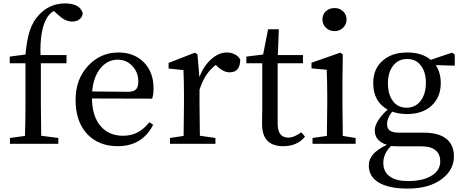

<svg xmlns="http://www.w3.org/2000/svg" viewBox="-20 -841 2705 1123"><path d="M38 0V-34L126 -46Q129 -139 129 -230V-471H37V-510L129 -522Q137 -610 155 -663.5Q173 -717 208 -754Q270 -821 360 -821Q448 -821 464 -763Q462 -742 445.5 -728.5Q429 -715 402 -715Q362 -715 324 -751L294 -777Q269 -761 254 -736Q212 -664 217 -519H369V-471H219V-230Q219 -169 221 -47L321 -34V0Z M669 14Q557 14 490 -57Q422 -130 422 -256Q422 -379 497 -458Q569 -534 673 -534Q763 -534 820 -478Q878 -420 878 -325Q878 -288 870 -264L518 -265Q519 -159 570 -102Q617 -47 700 -47Q751 -47 789 -69Q822 -87 854 -126L876 -111Q811 14 669 14ZM730 -304Q764 -304 778 -321Q789 -335 789 -365Q789 -417 755 -454Q720 -492 668 -492Q613 -492 573 -448Q527 -397 519 -306Z M974 0V-34L1054 -46Q1056 -156 1056 -230V-287Q1056 -365 1053 -431L966 -440V-473L1120 -533L1135 -523L1146 -391Q1173 -458 1217 -496Q1260 -534 1306 -534Q1332 -534 1353.5 -523Q1375 -512 1385 -493Q1385 -418 1323 -418Q1289 -418 1255 -449L1242 -461Q1178 -414 1147 -316V-230Q1147 -159 1149 -47L1240 -34V0Z M1637 14Q1513 14 1513 -114Q1513 -126 1513 -149Q1514 -182 1514 -205V-471H1421V-510L1519 -522L1548 -670H1611L1605 -519H1752V-471H1604V-118Q1604 -36 1667 -36Q1699 -36 1742 -67L1764 -42Q1719 14 1637 14Z M1808 0V-34L1892 -46Q1894 -158 1894 -230V-288Q1894 -361 1891 -433L1802 -441V-474L1970 -533L1985 -523L1983 -377V-230Q1983 -158 1985 -46L2060 -34V0ZM1937 -659Q1907 -659 1886.5 -678.5Q1866 -698 1866 -727.5Q1866 -757 1886.5 -775.5Q1907 -794 1937 -794Q1966 -794 1986.5 -775Q2007 -756 2007 -727Q2007 -698 1986.5 -678.5Q1966 -659 1937 -659Z M2365 262Q2250 262 2191 224Q2137 189 2137 127Q2137 91 2161 63Q2186 33 2243 6Q2172 -16 2172 -79Q2172 -130 2247 -200Q2163 -247 2163 -355Q2163 -439 2219 -487Q2273 -534 2361 -534Q2449 -534 2499 -491L2624 -533L2640 -522V-457L2529 -460Q2558 -415 2558 -355Q2558 -271 2502 -221Q2449 -174 2361 -174Q2314 -174 2274 -188Q2244 -151 2244 -116Q2244 -90 2258 -79Q2275 -65 2314 -65H2459Q2547 -65 2592 -28Q2635 7 2635 74Q2635 151 2567 204Q2492 262 2365 262ZM2365 218Q2456 218 2507 185Q2555 154 2555 103Q2555 63 2531 41Q2503 15 2447 15H2321Q2297 15 2267 13Q2222 58 2222 111.5Q2222 165 2261 192Q2298 218 2365 218ZM2358 -211Q2410 -211 2441 -252Q2471 -292 2471 -357Q2471 -420 2442 -457Q2413 -496 2362 -496Q2310 -496 2279.5 -457Q2249 -418 2249 -354Q2249 -289 2278 -250Q2307 -211 2358 -211Z"/></svg>

Font: GenRyuMin TW M
Style: Regular
Weight: 500
Version: Version 1.501;PS 1;hotconv 16.6.51;makeotf.lib2.5.65220